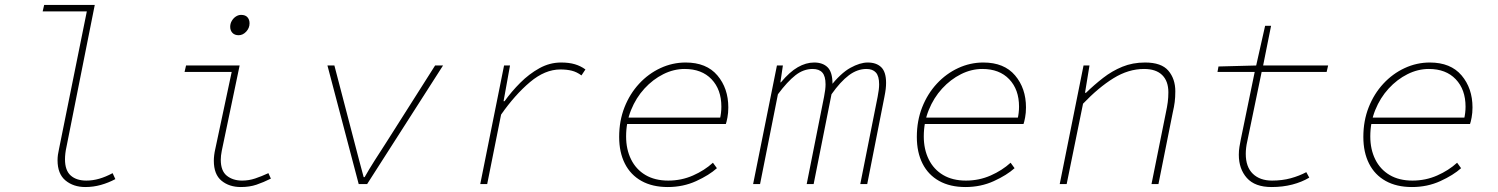

<svg xmlns="http://www.w3.org/2000/svg" viewBox="-20 -742 6040 774"><path d="M324 12Q276 12 244 -14.5Q212 -41 212 -96Q212 -107 213.5 -118Q215 -129 218 -142L330 -696H152L158 -722H362L248 -150Q245 -137 243.5 -124Q242 -111 242 -100Q242 -55 265 -34.5Q288 -14 328 -14Q354 -14 380 -21.5Q406 -29 434 -44L445 -20Q417 -5 386.5 3.5Q356 12 324 12Z M951 12Q904 12 873 -13.5Q842 -39 842 -94Q842 -105 843.5 -117Q845 -129 848 -142L914 -452H724L730 -478H946L874 -134Q872 -124 871 -115Q870 -106 870 -98Q870 -53 894.5 -33.5Q919 -14 956 -14Q983 -14 1008.5 -22.5Q1034 -31 1062 -44L1072 -22Q1042 -7 1014 2.5Q986 12 951 12ZM942 -600Q926 -600 917 -609.5Q908 -619 908 -634Q908 -647 914.5 -658Q921 -669 931 -675.5Q941 -682 952 -682Q969 -682 977.5 -672.5Q986 -663 986 -648Q986 -629 972.5 -614.5Q959 -600 942 -600Z M1426 0 1300 -478H1328L1410 -164Q1419 -130 1428 -95Q1437 -60 1446 -28H1450Q1468 -60 1490 -94.5Q1512 -129 1536 -166L1734 -478H1766L1460 0Z M1916 0 2012 -478H2036L2010 -334H2014Q2042 -373 2077.5 -408.5Q2113 -444 2154.5 -467Q2196 -490 2242 -490Q2274 -490 2297.5 -483Q2321 -476 2340 -462L2324 -438Q2305 -452 2285 -457Q2265 -462 2239 -462Q2177 -462 2116.5 -411Q2056 -360 2000 -280L1944 0Z M2672 12Q2610 12 2566 -12.5Q2522 -37 2499 -82.5Q2476 -128 2476 -190Q2476 -255 2497.5 -309.5Q2519 -364 2556.5 -404.5Q2594 -445 2642.5 -467.5Q2691 -490 2744 -490Q2828 -490 2872 -438Q2916 -386 2916 -309Q2916 -287 2912.5 -268.5Q2909 -250 2906 -242H2500L2506 -268H2908L2882 -262Q2885 -274 2886.5 -287Q2888 -300 2888 -312Q2888 -381 2848.5 -422.5Q2809 -464 2740 -464Q2696 -464 2654 -443Q2612 -422 2578 -385Q2544 -348 2524 -298.5Q2504 -249 2504 -192Q2504 -140 2524 -99.5Q2544 -59 2582 -36.5Q2620 -14 2674 -14Q2727 -14 2773.5 -34.5Q2820 -55 2854 -86L2870 -64Q2839 -36 2786.5 -12Q2734 12 2672 12Z M3016 0 3112 -478H3136L3126 -410H3128Q3163 -452 3196 -471Q3229 -490 3262 -490Q3297 -490 3316.5 -470.5Q3336 -451 3336 -404L3324 -390Q3369 -447 3408 -468.5Q3447 -490 3478 -490Q3513 -490 3532.5 -471Q3552 -452 3552 -408Q3552 -396 3550.5 -383Q3549 -370 3545 -350L3476 0H3448L3518 -352Q3521 -367 3522.5 -379.5Q3524 -392 3524 -402Q3524 -435 3511 -449.5Q3498 -464 3473 -464Q3436 -464 3402 -438.5Q3368 -413 3332 -362L3260 0H3232L3302 -352Q3305 -367 3306.5 -379.5Q3308 -392 3308 -402Q3308 -435 3295 -449.5Q3282 -464 3256 -464Q3219 -464 3186.5 -438.5Q3154 -413 3116 -362L3044 0Z M3872 12Q3810 12 3766 -12.5Q3722 -37 3699 -82.5Q3676 -128 3676 -190Q3676 -255 3697.5 -309.5Q3719 -364 3756.5 -404.5Q3794 -445 3842.5 -467.5Q3891 -490 3944 -490Q4028 -490 4072 -438Q4116 -386 4116 -309Q4116 -287 4112.5 -268.5Q4109 -250 4106 -242H3700L3706 -268H4108L4082 -262Q4085 -274 4086.5 -287Q4088 -300 4088 -312Q4088 -381 4048.5 -422.5Q4009 -464 3940 -464Q3896 -464 3854 -443Q3812 -422 3778 -385Q3744 -348 3724 -298.5Q3704 -249 3704 -192Q3704 -140 3724 -99.5Q3744 -59 3782 -36.5Q3820 -14 3874 -14Q3927 -14 3973.5 -34.5Q4020 -55 4054 -86L4070 -64Q4039 -36 3986.5 -12Q3934 12 3872 12Z M4252 0 4348 -478H4372L4354 -368H4358Q4391 -400 4427 -428Q4463 -456 4504.5 -473Q4546 -490 4596 -490Q4662 -490 4690 -457Q4718 -424 4718 -374Q4718 -350 4715.5 -330.5Q4713 -311 4708 -290L4650 0H4622L4680 -288Q4685 -311 4687.5 -330Q4690 -349 4690 -370Q4690 -415 4665 -439.5Q4640 -464 4592 -464Q4529 -464 4468.5 -426.5Q4408 -389 4346 -324L4280 0Z M5106 12Q5039 12 5006.5 -24.5Q4974 -61 4974 -118Q4974 -135 4976.5 -150Q4979 -165 4982 -180L5038 -452H4888L4892 -474L5044 -478L5080 -638H5104L5072 -478H5334L5328 -452H5066L5008 -172Q5005 -159 5003.5 -146.5Q5002 -134 5002 -122Q5002 -69 5030.5 -41.5Q5059 -14 5108 -14Q5149 -14 5183.5 -23.5Q5218 -33 5246 -48L5258 -26Q5228 -8 5189.5 2Q5151 12 5106 12Z M5672 12Q5610 12 5566 -12.5Q5522 -37 5499 -82.5Q5476 -128 5476 -190Q5476 -255 5497.5 -309.5Q5519 -364 5556.5 -404.5Q5594 -445 5642.5 -467.5Q5691 -490 5744 -490Q5828 -490 5872 -438Q5916 -386 5916 -309Q5916 -287 5912.5 -268.5Q5909 -250 5906 -242H5500L5506 -268H5908L5882 -262Q5885 -274 5886.5 -287Q5888 -300 5888 -312Q5888 -381 5848.5 -422.5Q5809 -464 5740 -464Q5696 -464 5654 -443Q5612 -422 5578 -385Q5544 -348 5524 -298.5Q5504 -249 5504 -192Q5504 -140 5524 -99.5Q5544 -59 5582 -36.5Q5620 -14 5674 -14Q5727 -14 5773.5 -34.5Q5820 -55 5854 -86L5870 -64Q5839 -36 5786.5 -12Q5734 12 5672 12Z"/></svg>

Font: SourceCodeVF
Style: Italic
Weight: 200
Italic angle: -11°
Monospace: yes
Designer: Paul D. Hunt, Teo Tuominen
Foundry: Adobe
Version: Version 1.026;hotconv 1.1.0;makeotfexe 2.6.0